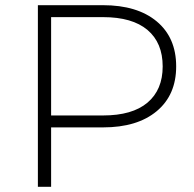

<svg xmlns="http://www.w3.org/2000/svg" viewBox="-20 -720 746 740"><path d="M126 0V-700H377Q509 -700 584 -637.5Q659 -575 659 -464Q659 -354 584 -291.5Q509 -229 377 -229H177V0ZM177 -275H377Q490 -275 548.5 -324.5Q607 -374 607 -464Q607 -555 548.5 -604.5Q490 -654 377 -654H177Z"/></svg>

Font: Montserrat Light
Style: Regular
Weight: 300
Designer: Julieta Ulanovsky
Foundry: Julieta Ulanovsky
Version: Version 9.000; ttfautohint (v1.8.4.7-5d5b)